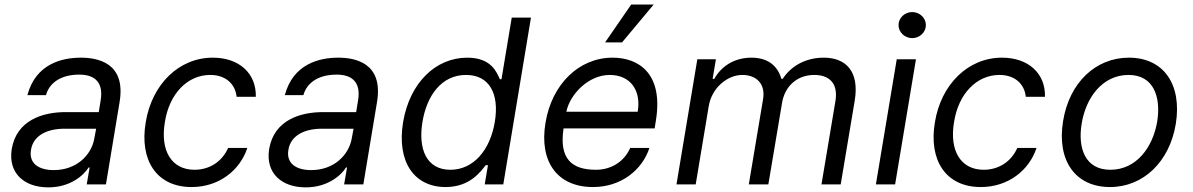

<svg xmlns="http://www.w3.org/2000/svg" viewBox="-20 -804 5199 837"><path d="M190.3 12.8C285.5 12.8 343.8 -38.4 366.5 -73.9H370.7L358 0H441.8L501.4 -359.4C530.2 -532.7 402 -552.6 332.4 -552.6C250 -552.6 135.7 -525.6 99.4 -389.2H180.4C195.3 -443.2 245.7 -478.7 325.3 -478.7C402 -478.7 430 -436.4 419 -367.9L410.5 -315.3H266.3C165.5 -315.3 52.6 -279.8 31.2 -154.8C14.2 -48.3 86.6 12.8 190.3 12.8ZM115.1 -150.6C125 -214.5 186.8 -242.9 261.4 -242.9H399.1L390.6 -197.4C377.5 -128.2 313.9 -62.5 214.5 -62.5C147.7 -62.5 105.1 -92.3 115.1 -150.6Z M815.3 11.4C935.7 11.4 1026.6 -62.5 1058.2 -159.1H974.4C948.5 -99.4 893.1 -63.9 828.1 -63.9C728.3 -63.9 677.2 -146.3 698.9 -272.7C718.4 -396.3 797.9 -477.3 896.3 -477.3C969.8 -477.3 1006.7 -431.8 1011.4 -382.1H1095.2C1097.7 -484.4 1022.4 -552.6 907.7 -552.6C759.6 -552.6 641.7 -436.1 615.1 -269.9C587.7 -106.5 661.6 11.4 815.3 11.4Z M1312.5 12.8C1407.7 12.8 1465.9 -38.4 1488.6 -73.9H1492.9L1480.1 0H1563.9L1623.6 -359.4C1652.3 -532.7 1524.1 -552.6 1454.5 -552.6C1372.2 -552.6 1257.8 -525.6 1221.6 -389.2H1302.6C1317.5 -443.2 1367.9 -478.7 1447.4 -478.7C1524.1 -478.7 1552.2 -436.4 1541.2 -367.9L1532.7 -315.3H1388.5C1287.6 -315.3 1174.7 -279.8 1153.4 -154.8C1136.4 -48.3 1208.8 12.8 1312.5 12.8ZM1237.2 -150.6C1247.2 -214.5 1308.9 -242.9 1383.5 -242.9H1521.3L1512.8 -197.4C1499.6 -128.2 1436.1 -62.5 1336.6 -62.5C1269.9 -62.5 1227.3 -92.3 1237.2 -150.6Z M1922.6 11.4C2027.3 11.4 2073.9 -54 2097.3 -83.8H2107.2L2093 0H2174L2294.7 -727.3H2210.9L2166.2 -458.8H2159.1C2145.6 -487.2 2123.6 -552.6 2017 -552.6C1879.3 -552.6 1766 -443.2 1737.2 -271.3C1708.8 -98 1785.9 11.4 1922.6 11.4ZM1821.7 -272.7C1840.6 -387.8 1905.2 -477.3 2011.4 -477.3C2114 -477.3 2157.3 -394.9 2137.1 -272.7C2116.5 -149.1 2044 -63.9 1943.2 -63.9C1838.1 -63.9 1802.2 -156.2 1821.7 -272.7Z M2565.3 11.4C2687.1 11.4 2779.5 -62.5 2811.1 -159.1H2727.3C2701.3 -99.4 2644.5 -63.9 2578.1 -63.9C2473 -63.9 2416.5 -110.8 2436.8 -244.3H2833.8L2839.5 -279.8C2872.2 -483.3 2764.6 -552.6 2650.6 -552.6C2503.2 -552.6 2385.3 -436.1 2358 -268.5C2329.9 -100.9 2408 11.4 2565.3 11.4ZM2448.9 -316.8C2464.8 -394.2 2546.2 -477.3 2637.8 -477.3C2729 -477.3 2775.9 -409.1 2759.9 -316.8ZM2617.9 -619.3H2691.8L2829.5 -784.1H2731.5Z M2929 0H3012.8L3069.6 -340.9C3082.4 -420.5 3150.6 -477.3 3215.9 -477.3C3279.8 -477.3 3316.8 -436.1 3306.8 -373.6L3244.3 0H3329.5L3389.2 -355.1C3400.6 -426.1 3453.1 -477.3 3529.8 -477.3C3589.5 -477.3 3634.9 -446 3622.2 -365.1L3561.1 0H3644.9L3706 -365.1C3727.3 -492.9 3667.6 -552.6 3571 -552.6C3492.9 -552.6 3429 -517 3392 -460.2H3386.4C3369.3 -518.5 3326.7 -552.6 3255.7 -552.6C3184.7 -552.6 3126.4 -518.5 3093.8 -460.2H3086.6L3100.9 -545.5H3019.9Z M3798.3 0H3882.1L3973 -545.5H3889.2ZM3897 -694.6C3897 -663.4 3924 -637.8 3956.7 -637.8C3989.3 -637.8 4016.3 -663.4 4016.3 -694.6C4016.3 -725.9 3989.3 -751.4 3956.7 -751.4C3924 -751.4 3897 -725.9 3897 -694.6Z M4255.7 11.4C4376.1 11.4 4467 -62.5 4498.6 -159.1H4414.8C4388.8 -99.4 4333.5 -63.9 4268.5 -63.9C4168.7 -63.9 4117.5 -146.3 4139.2 -272.7C4158.7 -396.3 4238.3 -477.3 4336.6 -477.3C4410.2 -477.3 4447.1 -431.8 4451.7 -382.1H4535.5C4538 -484.4 4462.7 -552.6 4348 -552.6C4199.9 -552.6 4082 -436.1 4055.4 -269.9C4028.1 -106.5 4101.9 11.4 4255.7 11.4Z M4818.9 11.4C4963.4 11.4 5078.5 -98 5105.8 -264.2C5133.5 -437.5 5051.5 -552.6 4901.3 -552.6C4756 -552.6 4641 -443.2 4614.3 -275.6C4586.3 -103.7 4668 11.4 4818.9 11.4ZM4695.3 -264.2C4713.1 -376.4 4784.4 -477.3 4899.9 -477.3C5008.9 -477.3 5041.5 -382.1 5024.9 -275.6C5006.4 -163 4935 -63.9 4820.3 -63.9C4710.6 -63.9 4677.9 -157.7 4695.3 -264.2Z"/></svg>

Font: Margiela Sans
Style: Italic
Weight: 400
Italic angle: -9.39999°
Designer: Stefan Endress, Andreas Faust
Version: Version 1.100;FEAKit 1.0